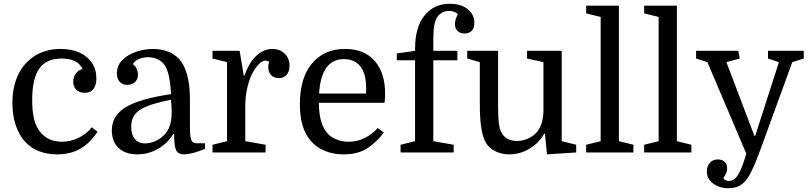

<svg xmlns="http://www.w3.org/2000/svg" viewBox="-20 -810 4305 1020"><path d="M302 -550Q360 -550 402.5 -530.5Q445 -511 468.5 -476Q492 -441 492 -394Q492 -357 476.5 -337Q461 -317 430 -317Q402 -317 385.5 -333Q369 -349 369 -376Q369 -401 382.5 -419Q396 -437 419 -444Q404 -473 376.5 -486Q349 -499 308 -499Q226 -499 188.5 -445.5Q151 -392 151 -279Q151 -230 157.5 -194.5Q164 -159 177 -134Q197 -97 230 -77Q263 -57 308 -57Q354 -57 396 -77Q438 -97 468 -134L498 -110Q458 -49 406 -19.5Q354 10 284 10Q214 10 162.5 -18.5Q111 -47 82 -102Q46 -169 46 -264Q46 -351 77.5 -415Q109 -479 167 -514.5Q225 -550 302 -550Z M574 -117Q574 -195 647 -240Q720 -285 889 -310Q885 -369 878 -402Q871 -435 860 -455Q846 -481 821 -493.5Q796 -506 767 -506Q739 -506 716.5 -496Q694 -486 686 -469Q700 -459 706.5 -443Q713 -427 713 -413Q713 -388 696.5 -373.5Q680 -359 656 -359Q632 -359 616.5 -375Q601 -391 601 -420Q601 -462 630 -491Q659 -520 703.5 -535Q748 -550 793 -550Q834 -550 868.5 -537.5Q903 -525 927 -501Q989 -439 989 -281V-136Q989 -87 995.5 -68Q1002 -49 1024 -49H1069V-19Q997 10 957 10Q926 10 915.5 -12.5Q905 -35 905 -99H901Q870 -48 819 -19Q768 10 709 10Q646 10 610 -24Q574 -58 574 -117ZM751 -48Q779 -48 809.5 -62.5Q840 -77 861 -103Q877 -123 884.5 -150.5Q892 -178 892 -215Q892 -232 891 -248.5Q890 -265 888 -280Q807 -264 761 -245.5Q715 -227 696 -201.5Q677 -176 677 -138Q677 -95 696.5 -71.5Q716 -48 751 -48Z M1410 -482Q1406 -485 1400.5 -486.5Q1395 -488 1390 -488Q1378 -488 1364 -477Q1350 -466 1337 -447.5Q1324 -429 1313 -405Q1299 -371 1291 -330.5Q1283 -290 1283 -247V-60L1391 -41V0H1109V-41L1186 -60V-480L1109 -499V-540H1253L1275 -408H1279Q1302 -476 1341 -513Q1380 -550 1427 -550Q1466 -550 1492 -525.5Q1518 -501 1518 -460Q1518 -430 1502.5 -412.5Q1487 -395 1461 -395Q1435 -395 1420 -411.5Q1405 -428 1405 -455Q1405 -461 1406 -466.5Q1407 -472 1410 -482Z M2023 -264H1674Q1674 -191 1694 -143Q1714 -97 1751 -77Q1788 -57 1831 -57Q1878 -57 1917 -76.5Q1956 -96 1987 -130L2019 -106Q1984 -58 1934 -24Q1884 10 1805 10Q1736 10 1683 -19.5Q1630 -49 1602 -106Q1587 -137 1580 -175Q1573 -213 1573 -256Q1573 -396 1637.5 -473Q1702 -550 1813 -550Q1915 -550 1970.5 -486.5Q2026 -423 2026 -311Q2026 -301 2025.5 -292.5Q2025 -284 2023 -264ZM1807 -496Q1687 -496 1675 -313H1925V-346Q1925 -418 1894.5 -457Q1864 -496 1807 -496Z M2088 -490V-526L2185 -540V-550Q2185 -665 2235 -727.5Q2285 -790 2370 -790Q2429 -790 2464.5 -761.5Q2500 -733 2500 -689Q2500 -661 2486 -646.5Q2472 -632 2448 -632Q2425 -632 2411 -645Q2397 -658 2397 -682Q2397 -708 2413 -734Q2396 -752 2367 -752Q2344 -752 2327 -742Q2305 -729 2295.5 -705Q2286 -681 2284 -651.5Q2282 -622 2282 -590V-540H2410V-490H2282V-60L2390 -41V0H2108V-41L2185 -60V-490Z M2626 -540V-257Q2626 -193 2629.5 -160.5Q2633 -128 2642 -110Q2653 -86 2675 -73.5Q2697 -61 2726 -61Q2753 -61 2778 -71Q2803 -81 2822 -98Q2863 -135 2867 -213V-480L2780 -499V-540H2964V-60L3041 -41V0L2886 10L2875 -100H2871Q2842 -49 2792 -19.5Q2742 10 2685 10Q2647 10 2615.5 -4.5Q2584 -19 2566 -44Q2547 -72 2538 -123Q2529 -174 2529 -259V-480L2462 -499V-540Z M3171 -60V-720L3094 -739V-780H3268V-60L3345 -41V0H3094V-41Z M3479 -60V-720L3402 -739V-780H3576V-60L3653 -41V0H3402V-41Z M4189 -480 4023 -24Q3995 53 3972 100.5Q3949 148 3921 169Q3893 190 3849 190Q3802 190 3768.5 165Q3735 140 3735 102Q3735 74 3751 55.5Q3767 37 3793 37Q3816 37 3829.5 49.5Q3843 62 3843 84Q3843 98 3837.5 111Q3832 124 3823 134Q3825 144 3835 147.5Q3845 151 3852 151Q3866 151 3878 144Q3890 137 3903.5 114.5Q3917 92 3933 44L3945 7L3738 -480L3678 -499V-540H3902L3910 -499L3839 -480L3988 -88H3992L4118 -480L4060 -499V-540H4250V-499Z"/></svg>

Font: Domine
Style: Regular
Weight: 400
Designer: Pablo Impallari, Rodrigo Fuenzalida, Brenda Gallo
Foundry: Pablo Impallari, Rodrigo Fuenzalida, Brenda Gallo
Version: Version 2.000;September 19, 2022;FontCreator 14.0.0.2877 64-